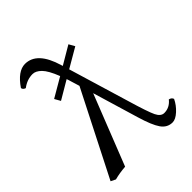

<svg xmlns="http://www.w3.org/2000/svg" viewBox="-202 -810 934 934"><g transform="rotate(-45 265.5 -343.0)"><path d="M348.1 -616.2 365.2 -585.9 264.6 -527.3 358.9 -213.9Q389.6 -109.9 404.3 -79.8Q418.9 -49.8 441.9 -49.8Q479 -49.8 503.9 -81.1Q519 -78.1 523.9 -64.9Q509.8 -35.2 484.4 -12Q459 11.2 438 11.2Q401.9 11.2 379.9 -20.3Q357.9 -51.8 335.9 -126L265.1 -362.8L122.1 0Q81.5 2.9 46.9 12.2L22 0L243.2 -435.1L230 -478Q229 -481.9 227.5 -486.6Q226.1 -491.2 225.1 -494.4Q224.1 -497.6 222.2 -502.4L127.9 -446.8L110.8 -477.1L210.4 -535.2Q187.5 -593.8 165.5 -615.5Q143.6 -637.2 122.1 -637.2Q84 -637.2 50.8 -611.8Q35.6 -616.7 34.2 -628.9Q81.1 -697.8 130.9 -698.2Q213.9 -698.2 252 -568.8L254.4 -561Z"/></g></svg>

Font: Linux Libertine Capitals
Style: Small Caps
Weight: 400
Designer: Philipp H. Poll
Foundry: Philipp H. Poll
Version: Version 5.1.3